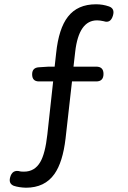

<svg xmlns="http://www.w3.org/2000/svg" viewBox="-20 -767 595 896"><path d="M101 109Q68 108 44 100Q20 90 27 62Q37 22 75 33Q80 34 92 34Q142 34 168 -11Q191 -50 201 -140L228 -387H162Q130 -387 130 -420Q130 -451 161 -453L207 -456H235L242 -519Q254 -634 297 -689Q342 -747 428 -747Q460 -747 488.5 -737Q517 -727 507 -694Q496 -657 464 -668Q446 -672 433 -672Q348 -672 331 -526L323 -456H429Q463 -456 463 -422Q463 -387 429 -387H389H316L286 -121Q273 -10 234 45Q189 109 101 109Z"/></svg>

Font: GenSenRounded JP R
Style: Regular
Weight: 400
Version: Version 1.501;PS 1;hotconv 16.6.51;makeotf.lib2.5.65220